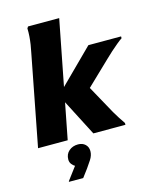

<svg xmlns="http://www.w3.org/2000/svg" viewBox="-144 -859 998 1214"><g transform="rotate(-15 355.0 -252.0)"><path d="M496 -547H710V-535Q696 -526 675 -508.5Q654 -491 632 -471.5Q610 -452 594 -436L376 -227L393 -359L537 -98Q552 -73 564.5 -53Q577 -33 592 -12V0H382L234 -287ZM214 0H20L135 -595Q140 -618 144 -644Q148 -670 150 -697Q152 -724 151 -749L158 -760H362ZM217 168Q207 163 196.5 150Q186 137 186 119Q186 84 210 63Q234 42 270 42Q299 42 317 59Q335 76 335 103Q335 131 317 158.5Q299 186 286 204L247 256H154V252Z"/></g></svg>

Font: Kufam ExtraBold
Style: Italic
Weight: 800
Italic angle: -11°
Designer: Artur Schmal
Foundry: Original Type
Version: Version 1.301; ttfautohint (v1.8.3)